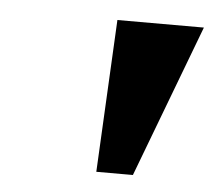

<svg xmlns="http://www.w3.org/2000/svg" viewBox="-33 -749 388 345"><g transform="rotate(5 161.0 -576.5)"><path d="M152 -439 166 -714H322L218 -439Z"/></g></svg>

Font: Noto Serif
Style: Bold Italic
Weight: 700
Italic angle: -12°
Designer: Monotype Design Team
Foundry: Monotype Imaging Inc.
Version: Version 2.013